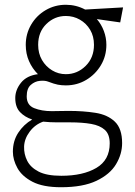

<svg xmlns="http://www.w3.org/2000/svg" viewBox="-20 -497 568 805"><path d="M492 103Q492 149 466.5 191.5Q441 234 384.5 261Q328 288 236 288Q160 288 116 265Q72 242 53 207.5Q34 173 34 139Q34 94 56.5 59.5Q79 25 115 4Q84 -6 64 -27Q44 -48 44 -86Q44 -120 68 -150Q92 -180 139 -186Q115 -210 101.5 -241Q88 -272 88 -309Q88 -355 110.5 -393.5Q133 -432 171.5 -454.5Q210 -477 256 -477Q299 -477 337 -457L496 -466L484 -403L386 -417Q405 -395 415.5 -367Q426 -339 426 -309Q426 -262 403 -223.5Q380 -185 341.5 -162Q303 -139 256 -139Q238 -139 222.5 -142Q207 -145 181 -155Q168 -160 147 -158Q126 -156 109 -141Q92 -126 92 -93Q92 -56 123.5 -43.5Q155 -31 197 -31Q212 -31 230 -31.5Q248 -32 268 -32Q329 -32 380 -24Q431 -16 461.5 13Q492 42 492 103ZM256 -186Q304 -186 339 -220.5Q374 -255 374 -309Q374 -345 358 -372Q342 -399 315 -414.5Q288 -430 256 -430Q209 -430 174.5 -396.5Q140 -363 140 -309Q140 -273 156 -245.5Q172 -218 198.5 -202Q225 -186 256 -186ZM81 118Q80 149 94 177Q108 205 142 222.5Q176 240 237 240Q328 240 384 207Q440 174 440 104Q440 66 419.5 47.5Q399 29 362 22.5Q325 16 275 16Q248 16 218.5 16Q189 16 161 13Q127 25 104.5 55Q82 85 81 118Z"/></svg>

Font: Lil Grotesk Light
Style: Regular
Weight: 300
Designer: Bastien Sozeau
Foundry: NBR — Bastien Sozeau
Version: Version 3.003; ttfautohint (v1.8.4.7-5d5b);gftools[0.9.33]